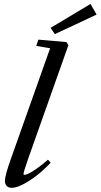

<svg xmlns="http://www.w3.org/2000/svg" viewBox="-20 -922 500 954"><path d="M252.4 -752.4 231.4 -783.7 429.7 -902.3 460 -849.6ZM38.1 11.2Q22 11.2 13.2 2Q4.4 -7.3 4.4 -23.9Q4.4 -49.8 35.2 -135.7L229 -682.1L160.2 -693.8L170.4 -725.1L310.1 -712.9L319.8 -697.3L120.1 -133.8Q96.7 -66.9 96.7 -57.1Q96.7 -53.2 101.1 -53.2Q107.4 -53.2 120.1 -58.6Q132.8 -64 159.7 -82.3Q186.5 -100.6 218.3 -128.4L231.9 -113.3Q177.2 -56.2 123.5 -22.5Q69.8 11.2 38.1 11.2Z"/></svg>

Font: Elstob Medium
Style: Italic
Weight: 500
Italic angle: -20°
Designer: Peter S. Baker
Version: Version 1.015